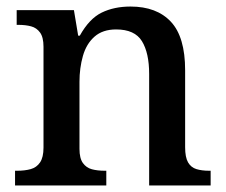

<svg xmlns="http://www.w3.org/2000/svg" viewBox="-20 -567 691 587"><path d="M26 0V-45H33Q56 -45 74 -50Q92 -55 102.5 -70.5Q113 -86 113 -116V-424Q113 -453 102.5 -467.5Q92 -482 75 -486.5Q58 -491 36 -491H31V-536H206L219 -458H224Q253 -510 291 -528.5Q329 -547 379 -547Q459 -547 502.5 -500.5Q546 -454 546 -352V-117Q546 -86 555 -70.5Q564 -55 580.5 -50Q597 -45 619 -45H624V0H436V-341Q436 -405 414 -441Q392 -477 335 -477Q294 -477 269 -455Q244 -433 233.5 -396Q223 -359 223 -317V-112Q223 -83 233.5 -68.5Q244 -54 261 -49.5Q278 -45 300 -45H305V0Z"/></svg>

Font: Noto Serif Hebrew Medium
Style: Regular
Weight: 500
Version: Version 2.003